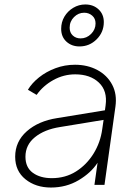

<svg xmlns="http://www.w3.org/2000/svg" viewBox="-20 -828 613 860"><path d="M208 12Q140 12 94 -25Q48 -62 48 -126Q48 -194 100 -240Q152 -286 236 -299L450 -334L453 -356Q462 -421 423 -458Q384 -495 317 -495Q265 -495 219 -469.5Q173 -444 144 -403L105 -426Q123 -456 155 -481.5Q187 -507 228.5 -522.5Q270 -538 316 -538Q372 -538 416 -514.5Q460 -491 482.5 -448.5Q505 -406 497 -350L448 0H403L417 -99Q388 -54 332.5 -21Q277 12 208 12ZM94 -126Q94 -78 127 -54Q160 -30 212 -30Q273 -30 320.5 -60Q368 -90 399 -140Q430 -190 438 -250L444 -291L249 -259Q179 -248 136.5 -213.5Q94 -179 94 -126ZM336 -620Q301 -620 277.5 -641.5Q254 -663 254 -699Q254 -729 268.5 -753.5Q283 -778 308 -793Q333 -808 362 -808Q398 -808 421.5 -786Q445 -764 445 -729Q445 -684 413 -652Q381 -620 336 -620ZM341 -656Q368 -656 388 -676Q408 -696 408 -723Q408 -745 393 -758Q378 -771 357 -771Q331 -771 311.5 -751.5Q292 -732 292 -704Q292 -682 306 -669Q320 -656 341 -656Z"/></svg>

Font: Plus Jakarta Sans ExtraLight
Style: Italic
Weight: 200
Italic angle: -8°
Designer: Gumpita Rahayu
Foundry: Tokotype
Version: Version 2.071; ttfautohint (v1.8.4.7-5d5b);gftools[0.9.29]